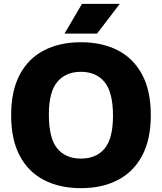

<svg xmlns="http://www.w3.org/2000/svg" viewBox="-20 -970 843 1000"><path d="M401.5 10Q291.5 10 209.8 -32Q128 -74 83 -158.5Q38 -243 38 -370Q38 -497 83 -581.5Q128 -666 209.8 -708Q291.5 -750 401.5 -750Q512 -750 593.8 -707.8Q675.5 -665.5 720.5 -581.2Q765.5 -497 765.5 -370Q765.5 -243.5 720.2 -159Q675 -74.5 593.2 -32.2Q511.5 10 401.5 10ZM401.5 -144Q481.5 -144 525 -196.5Q568.5 -249 568.5 -366.5Q568.5 -489.5 524.5 -542.8Q480.5 -596 401.5 -596Q323 -596 278.8 -544Q234.5 -492 234.5 -373.5Q234.5 -249.5 278.2 -196.8Q322 -144 401.5 -144ZM316 -795 407 -950H604L485.5 -795Z"/></svg>

Font: Encode Sans XBd
Style: Regular
Weight: 800
Designer: Multiple Designers
Foundry: Impallari Type
Version: Version 3.002; ttfautohint (v1.8.3) -l 8 -r 50 -G 200 -x 14 